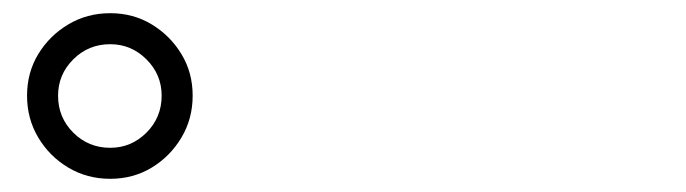

<svg xmlns="http://www.w3.org/2000/svg" viewBox="-20 -876 1040 291"><path d="M147 -605Q112 -605 83.5 -622Q55 -639 38 -667.5Q21 -696 21 -731Q21 -766 38 -794Q55 -822 83.5 -839Q112 -856 147 -856Q182 -856 210 -839Q238 -822 255 -794Q272 -766 272 -731Q272 -696 255 -667.5Q238 -639 210 -622Q182 -605 147 -605ZM147 -652Q179 -652 202 -675Q225 -698 225 -731Q225 -763 202 -786Q179 -809 147 -809Q114 -809 91 -786Q68 -763 68 -731Q68 -698 91 -675Q114 -652 147 -652Z"/></svg>

Font: Noto Serif JP ExtraLight Black
Style: Regular
Weight: 900
Version: Version 2.003-H1;hotconv 1.1.1;makeotfexe 2.6.0